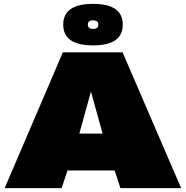

<svg xmlns="http://www.w3.org/2000/svg" viewBox="-20 -970 958 990"><path d="M4 0 304 -700H612L914 0H601L571 -91H328L298 0ZM389 -281H509L449 -498ZM460 -736Q306 -736 306 -843Q306 -950 460 -950Q613 -950 613 -843Q613 -736 460 -736ZM460 -821Q487 -821 487 -843Q487 -865 460 -865Q433 -865 433 -843Q433 -821 460 -821Z"/></svg>

Font: Georama Extended Black
Style: Regular
Weight: 900
Width: 7
Designer: Jean-Baptiste Levee
Foundry: Production Type
Version: Version 1.000